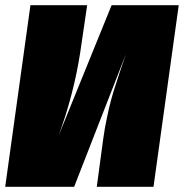

<svg xmlns="http://www.w3.org/2000/svg" viewBox="-27 -718 707 738"><path d="M660 -698 563 0H345L370 -186Q373 -208 376.5 -227.5Q380 -247 384.5 -267.5Q389 -288 392 -302Q395 -316 401 -337.5Q407 -359 410 -368.5Q413 -378 421 -402.5Q429 -427 431.5 -435Q434 -443 444 -472Q454 -501 457 -510L258 0H-7L90 -698H308L281 -514Q256 -354 198 -196L402 -698Z"/></svg>

Font: Fira Sans Ultra
Style: Italic
Weight: 950
Italic angle: -8°
Designer: Carrois Corporate & Edenspiekermann AG
Foundry: Carrois Corporate GbR & Edenspiekermann AG
Version: Version 4.203;PS 004.203;hotconv 1.0.88;makeotf.lib2.5.64775